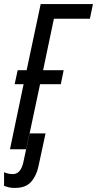

<svg xmlns="http://www.w3.org/2000/svg" viewBox="-49 -734 477 944"><path d="M0 0 67 -320H23L38 -389H82L151 -714H408L393 -642H216L163 -389H264L250 -320H148L80 0ZM24 190Q77 190 103.5 160.5Q130 131 140 84L175 -78H96L66 63Q53 122 14 122Q-7 122 -29 113V180Q-18 184 -6 187Q6 190 24 190Z"/></svg>

Font: Noto Sans UI Condensed
Style: Italic
Weight: 400
Width: 3
Italic angle: -12°
Designer: Monotype Design Team
Foundry: Monotype Imaging Inc.
Version: Version 1.901